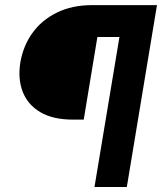

<svg xmlns="http://www.w3.org/2000/svg" viewBox="-20 -748 648 768"><path d="M572.8 -600.1H369.6L314.9 -269.5H272.5Q191.9 -269.5 141.4 -299.3Q90.8 -329.1 70.8 -381.1Q50.8 -433.1 61.5 -499Q72.8 -564.5 109.6 -616Q146.5 -667.5 207.3 -697.5Q268.1 -727.5 348.1 -727.5H594.2ZM357.9 0 479 -727.5H607.9L487.3 0Z"/></svg>

Font: Inter 28pt ExtraBold
Style: Italic
Weight: 800
Italic angle: -9.3988°
Designer: Rasmus Andersson
Foundry: rsms
Version: Version 4.001;git-66647c0bb